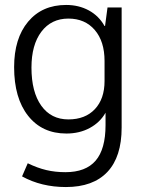

<svg xmlns="http://www.w3.org/2000/svg" viewBox="-20 -530 578 775"><path d="M471 -500V-15Q471 103 413.5 164Q356 225 246 225Q147 225 69 182L92 129Q131 148 167 156.5Q203 165 244 165Q326 165 366 118.5Q406 72 406 -25V-75Q384 -36 342.5 -13.5Q301 9 248 9Q150 9 93.5 -62.5Q37 -134 37 -259Q37 -375 93.5 -442.5Q150 -510 247 -510Q298 -510 338.5 -488Q379 -466 402 -425H404L414 -500ZM402 -284Q402 -363 362.5 -409Q323 -455 256 -455Q187 -455 147 -402Q107 -349 107 -257Q107 -159 146.5 -103.5Q186 -48 256 -48Q324 -48 363 -89.5Q402 -131 402 -203Z"/></svg>

Font: Sarabun Light
Style: Regular
Weight: 300
Designer: Suppakit Chalermlarp | Katatrad Co.,Ltd.
Foundry: Cadson Demak Co.,Ltd.
Version: Version 1.000; ttfautohint (v1.6)